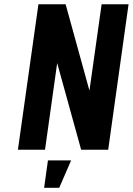

<svg xmlns="http://www.w3.org/2000/svg" viewBox="-20 -708 628 908"><path d="M64.7 0H192.9L250.4 -409.7L363.7 0H491.7L588 -687.7H460.6L403 -279.4L290.4 -687.7H161.7ZM188.7 180.1H260.1L316.3 50.7H206.7Z"/></svg>

Font: Secuela ExtLt
Style: Italic
Weight: 200
Italic angle: -8°
Designer: Fernando Haro
Foundry: deFharo
Version: Version 1.704